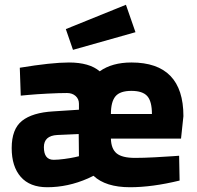

<svg xmlns="http://www.w3.org/2000/svg" viewBox="-20 -773 824 805"><path d="M546 -111Q582 -111 628.5 -113.5Q675 -116 703 -118L731 -120L733 -16Q618 12 525 12Q423 12 372 -36L349 -25Q265 12 178 12Q105 12 67 -31.5Q29 -75 29 -152Q29 -232 72.5 -266.5Q116 -301 203 -306L311 -313V-338Q311 -358 297 -370.5Q283 -383 261 -383Q228 -383 179.5 -380.5Q131 -378 99 -375L67 -372L63 -489Q196 -511 269 -511Q355 -511 398 -474Q450 -511 531 -511Q749 -511 749 -286L739 -192H445Q446 -149 469 -130Q492 -111 546 -111ZM205 -103Q223 -103 249.5 -106.5Q276 -110 294 -114L311 -118Q311 -134 310.5 -165Q310 -196 310 -211L220 -207Q164 -204 164 -156Q164 -103 205 -103ZM445 -295H617Q617 -348 597.5 -370Q578 -392 531 -392Q483 -392 464 -369Q445 -346 445 -295ZM256 -651 508 -753 548 -638 286 -564Z"/></svg>

Font: TitilliumText
Style: ExtraBold
Weight: 800
Designer: Accademia di Belle Arti di Urbino and others
Foundry: Accademia di Belle Arti di Urbino and others.
Version: Version 60.001